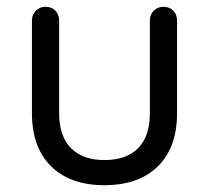

<svg xmlns="http://www.w3.org/2000/svg" viewBox="-20 -537 615 565"><path d="M461 -517Q479 -517 490 -505.5Q501 -494 501 -477V-204Q501 -103 444.5 -47.5Q388 8 287 8Q187 8 130.5 -47.5Q74 -103 74 -204V-477Q74 -494 85.5 -505.5Q97 -517 114 -517Q132 -517 143 -505.5Q154 -494 154 -477V-204Q154 -136 189 -101Q224 -66 287 -66Q352 -66 386.5 -101Q421 -136 421 -204V-477Q421 -494 432.5 -505.5Q444 -517 461 -517Z"/></svg>

Font: Quicksand Light Medium
Style: Regular
Weight: 500
Version: Version 3.006